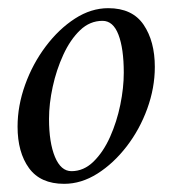

<svg xmlns="http://www.w3.org/2000/svg" viewBox="-20 -445 444 470"><path d="M245 -425Q304 -425 331.5 -384.5Q359 -344 359 -281Q359 -230 340.5 -179Q322 -128 290 -86.5Q258 -45 218.5 -20Q179 5 137 5Q79 5 51 -33.5Q23 -72 23 -135Q23 -186 41.5 -237.5Q60 -289 92 -331.5Q124 -374 163.5 -399.5Q203 -425 245 -425ZM231 -394Q200 -394 176 -371Q152 -348 135 -311Q118 -274 109 -232.5Q100 -191 100 -154Q100 -96 114.5 -61Q129 -26 155 -26Q185 -26 209 -49.5Q233 -73 249.5 -110Q266 -147 274.5 -188.5Q283 -230 283 -267Q283 -326 270 -360Q257 -394 231 -394Z"/></svg>

Font: Amiri
Style: Italic
Weight: 400
Italic angle: 10°
Designer: Khaled Hosny
Version: Version 0.113